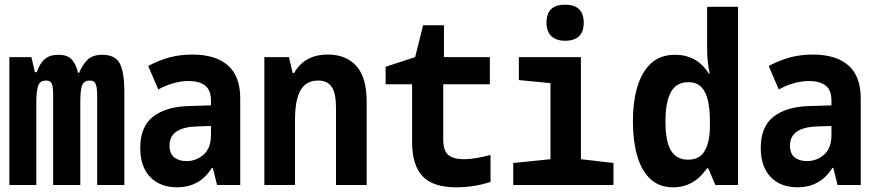

<svg xmlns="http://www.w3.org/2000/svg" viewBox="-20 -790 3750 820"><path d="M20 0V-546H114L129 -482H137Q150 -520 171.5 -538Q193 -556 230 -556Q270 -556 288.5 -533.5Q307 -511 313 -479H318Q331 -512 353 -534Q375 -556 417 -556Q472 -556 491.5 -519Q511 -482 511 -398V0H395V-383Q395 -415 389 -430.5Q383 -446 364 -446Q339 -446 331 -426Q323 -406 323 -359V0H207V-383Q207 -417 201.5 -431.5Q196 -446 177 -446Q150 -446 142.5 -422.5Q135 -399 135 -352V0Z M738 10Q663 10 621 -34.5Q579 -79 579 -158Q579 -249 633.5 -291.5Q688 -334 784 -337L881 -340V-360Q881 -406 855.5 -425Q830 -444 786 -444Q753 -444 720 -434.5Q687 -425 656 -408L613 -508Q655 -531 701 -544Q747 -557 801 -557Q901 -557 953.5 -510.5Q1006 -464 1006 -371V0H907L889 -73H885Q857 -29 819.5 -9.5Q782 10 738 10ZM776 -102Q818 -102 849.5 -129.5Q881 -157 881 -214V-252L820 -250Q704 -246 704 -169Q704 -133 724.5 -117.5Q745 -102 776 -102Z M1109 0V-546H1214L1230 -478H1236Q1257 -516 1293 -536.5Q1329 -557 1380 -557Q1459 -557 1502.5 -507.5Q1546 -458 1546 -357V0H1415V-331Q1415 -392 1396.5 -419Q1378 -446 1339 -446Q1287 -446 1263.5 -404.5Q1240 -363 1240 -279V0Z M1929 10Q1829 10 1784.5 -37.5Q1740 -85 1740 -184V-430H1627V-505L1753 -546L1787 -682H1876V-546H2072V-430H1873V-195Q1873 -145 1895.5 -127.5Q1918 -110 1960 -110Q2006 -110 2075 -128V-13Q2003 10 1929 10Z M2393 -616Q2356 -616 2335 -635.5Q2314 -655 2314 -693Q2314 -770 2393 -770Q2473 -770 2473 -693Q2473 -616 2393 -616ZM2172 0V-94L2331 -110V-435L2196 -448V-546H2461V-110L2600 -94V0Z M2855 10Q2794 10 2756 -27Q2718 -64 2700.5 -127.5Q2683 -191 2683 -271Q2683 -355 2702 -419Q2721 -483 2760.5 -519.5Q2800 -556 2863 -556Q2957 -556 3007 -476H3011Q3005 -502 3002.5 -530Q3000 -558 3000 -583V-761H3132V0H3035L3005 -71H2999Q2944 10 2855 10ZM2918 -108Q2968 -108 2990 -146Q3012 -184 3012 -254V-270Q3012 -320 3004 -358Q2996 -396 2976 -417.5Q2956 -439 2919 -439Q2868 -439 2845 -396Q2822 -353 2822 -271Q2822 -185 2846 -146.5Q2870 -108 2918 -108Z M3388 10Q3313 10 3271 -34.5Q3229 -79 3229 -158Q3229 -249 3283.5 -291.5Q3338 -334 3434 -337L3531 -340V-360Q3531 -406 3505.5 -425Q3480 -444 3436 -444Q3403 -444 3370 -434.5Q3337 -425 3306 -408L3263 -508Q3305 -531 3351 -544Q3397 -557 3451 -557Q3551 -557 3603.5 -510.5Q3656 -464 3656 -371V0H3557L3539 -73H3535Q3507 -29 3469.5 -9.5Q3432 10 3388 10ZM3426 -102Q3468 -102 3499.5 -129.5Q3531 -157 3531 -214V-252L3470 -250Q3354 -246 3354 -169Q3354 -133 3374.5 -117.5Q3395 -102 3426 -102Z"/></svg>

Font: Noto Sans Mono Condensed
Style: Bold
Weight: 700
Width: 3
Designer: Monotype Design Team
Foundry: Monotype Imaging Inc.
Version: Version 2.014